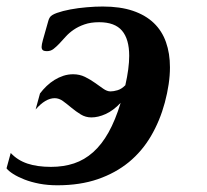

<svg xmlns="http://www.w3.org/2000/svg" viewBox="-50 -549 626 580"><path d="M249.5 -481.9Q224.1 -481.9 205.3 -475.3Q186.5 -468.8 172.6 -459.2Q158.7 -449.7 148.4 -438.2Q138.2 -426.8 129.2 -417.2Q120.1 -407.7 111.6 -401.1Q103 -394.5 92.3 -394.5Q82.5 -394.5 79.1 -397.7Q75.7 -400.9 75.7 -407.2Q75.7 -414.1 79.6 -428.2L96.2 -486.8Q97.7 -492.2 100.6 -496.6Q105 -503.9 122.1 -510Q139.2 -516.1 162.6 -520.5Q186 -524.9 212.2 -527.1Q238.3 -529.3 260.3 -529.3Q313 -529.3 351.3 -516.4Q389.6 -503.4 414.6 -479.5Q439.5 -455.6 451.4 -421.6Q463.4 -387.7 463.4 -345.7Q463.4 -296.9 447.8 -238.8Q433.1 -184.1 406.2 -138.2Q379.4 -92.3 339.4 -59.3Q299.3 -26.4 245.6 -7.8Q191.9 10.7 123.5 10.7Q94.2 10.7 68.8 5.9Q43.5 1 23.7 -6.8Q3.9 -14.6 -10 -23.4Q-23.9 -32.2 -30.3 -40.5L-17.6 -86.9Q2.9 -64.9 32.7 -54.9Q62.5 -44.9 104 -44.9Q142.1 -44.9 173.6 -55.4Q205.1 -65.9 231.2 -89.1Q257.3 -112.3 277.8 -148.9Q298.3 -185.5 314.5 -238.3Q292 -214.8 269.3 -204.6Q246.6 -194.3 226.1 -194.3Q208.5 -194.3 193.8 -203.4Q179.2 -212.4 166 -223.4Q152.8 -234.4 140.6 -243.4Q128.4 -252.4 115.2 -252.4Q87.4 -252.4 57.6 -218.3L70.8 -266.6Q79.6 -278.3 90.8 -289.1Q102.1 -299.8 114.7 -307.6Q127.4 -315.4 141.6 -320.1Q155.8 -324.7 170.9 -324.7Q190.4 -324.7 206.8 -316.7Q223.1 -308.6 236.8 -298.8Q250.5 -289.1 262 -281Q273.4 -272.9 283.7 -272.9Q293 -272.9 304.9 -276.4Q316.9 -279.8 328.6 -291.5Q340.3 -342.8 340.3 -380.4Q340.3 -430.7 318.6 -456.3Q296.9 -481.9 249.5 -481.9Z"/></svg>

Font: Arian AMU Serif
Style: Bold Italic
Weight: 700
Italic angle: -15°
Designer: Ruben Hakobyan (Tarumian)
Foundry: Ruben Hakobyan (Tarumian)
Version: Version 1.002